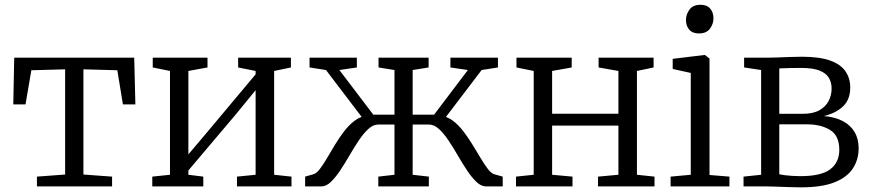

<svg xmlns="http://www.w3.org/2000/svg" viewBox="-20 -800 3734 824"><path d="M138.5 0V-42L259.5 -51V-502.5L114.5 -498.5L89.5 -352H37L41 -552.5H556L561 -352H507.5L483.5 -498.5L338 -502.5V-51L461 -42V0Z M633.5 0V-42L709.5 -50V-495.5L635.5 -510.5V-552.5H870.5V-510.5L788.5 -495.5V-137.5L868 -231.5L1077 -481V-495.5L1002 -510.5V-552.5H1228.5V-510.5L1156.5 -495.5V-50L1231 -42V0H997V-42L1077 -50V-413L989.5 -306L788.5 -68.5V-50L852.5 -42V0Z M1289.5 0V-42L1324.5 -52Q1338 -55.5 1352.5 -74.5Q1367 -93.5 1383.2 -121Q1399.5 -148.5 1417.5 -178.5Q1435.5 -208.5 1456.5 -236Q1477.5 -263.5 1501.8 -281.8Q1526 -300 1554 -303.5V-269.5L1379 -499.5L1308.5 -510.5V-552.5H1511.5V-510.5L1436.5 -499.5L1582 -308H1673V-499.5L1604.5 -510.5V-552.5H1819.5V-510.5L1751 -499.5V-308H1843L1988 -499.5L1913 -510.5V-552.5H2117V-510.5L2047 -499.5L1872 -269.5L1871.5 -303.5Q1899.5 -300 1923.8 -281.8Q1948 -263.5 1969 -236Q1990 -208.5 2008.2 -178.5Q2026.5 -148.5 2043 -121Q2059.5 -93.5 2074 -74.5Q2088.5 -55.5 2102 -52L2137.5 -42V0H2066Q2045 0 2024.8 -19.2Q2004.5 -38.5 1984.5 -68.5Q1964.5 -98.5 1944.8 -132.8Q1925 -167 1904.8 -197.2Q1884.5 -227.5 1863.8 -246.5Q1843 -265.5 1821 -265.5H1751V-50L1820.5 -42V0H1603.5V-42L1673 -50V-265.5H1603.5Q1581.5 -265.5 1560.8 -246.5Q1540 -227.5 1519.8 -197.2Q1499.5 -167 1479.8 -132.8Q1460 -98.5 1440 -68.5Q1420 -38.5 1400 -19.2Q1380 0 1359 0Z M2194.5 0V-42L2270.5 -50V-495.5L2196.5 -510.5V-552.5H2433.5V-510.5L2349.5 -495.5V-312H2634V-495.5L2549 -510.5V-552.5H2785V-510.5L2713.5 -495.5V-50L2789 -42V0H2546.5V-42L2634 -50V-261H2349.5V-50L2437 -42V0Z M2858 0V-42L2944.5 -50V-487L2867 -504V-547.5L3002.5 -564H3005.5L3025 -548.5V-49L3110.5 -42V0ZM2979 -656.5Q2952 -656.5 2938 -672.8Q2924 -689 2924 -714Q2924 -738.5 2939.2 -759Q2954.5 -779.5 2986 -779.5H2987Q3014 -779.5 3028 -763Q3042 -746.5 3042 -722Q3042 -697 3026.8 -676.8Q3011.5 -656.5 2980 -656.5Z M3418 4Q3396.5 4 3366.8 3Q3337 2 3310.2 1Q3283.5 0 3269 0H3171V-42L3246.5 -50V-499.5L3173.5 -510.5V-552.5H3279Q3295.5 -552.5 3319.5 -553.5Q3343.5 -554.5 3370.5 -555.5Q3397.5 -556.5 3422.5 -556.5Q3498 -556.5 3543.2 -540Q3588.5 -523.5 3608.8 -493.5Q3629 -463.5 3629 -424.5Q3629 -373 3598 -343.5Q3567 -314 3516 -302Q3563.5 -298 3596.8 -280.5Q3630 -263 3647.5 -233.5Q3665 -204 3665 -163.5Q3665 -115.5 3640.5 -77.5Q3616 -39.5 3562 -17.8Q3508 4 3418 4ZM3415 -44Q3505 -44 3543.5 -73.8Q3582 -103.5 3582 -157Q3582 -217.5 3542.8 -242Q3503.5 -266.5 3441 -266.5H3324.5V-52Q3333 -50 3347.2 -48.2Q3361.5 -46.5 3379.2 -45.2Q3397 -44 3415 -44ZM3324.5 -311.5H3424.5Q3469.5 -311.5 3496.8 -327Q3524 -342.5 3536.5 -367.2Q3549 -392 3549 -420Q3549 -445.5 3537.5 -465.5Q3526 -485.5 3497.5 -497Q3469 -508.5 3418 -508.5Q3394.5 -508.5 3370.2 -508Q3346 -507.5 3324.5 -506.5Z"/></svg>

Font: Merriweather 24pt Light
Style: Regular
Weight: 300
Designer: Eben Sorkin
Foundry: Eben Sorkin
Version: Version 2.100